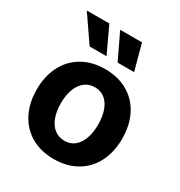

<svg xmlns="http://www.w3.org/2000/svg" viewBox="-179 -880 949 1013"><g transform="rotate(30 295.0 -373.0)"><path d="M34.8 -263.2Q34.8 -345.3 66.5 -407Q98.1 -468.8 157.2 -502.9Q216.2 -537.1 295.2 -537.1Q374.3 -537.1 433.4 -502.9Q492.5 -468.8 523.9 -407Q555.4 -345.3 555.4 -263.2Q555.4 -182.2 523.9 -120.2Q492.5 -58.2 433.4 -24Q374.3 10.2 295.2 10.2Q216.2 10.2 157.2 -24Q98.1 -58.2 66.5 -120.2Q34.8 -182.2 34.8 -263.2ZM408.4 -264.4Q408.4 -311.3 395.7 -348.1Q383 -385 357.8 -406Q332.6 -427 296.3 -427Q259.5 -427 233.5 -406Q207.6 -385 194.4 -348.4Q181.3 -311.9 181.3 -264.4Q181.3 -216.9 194.4 -180.2Q207.6 -143.6 233.5 -122.6Q259.5 -101.6 296.3 -101.6Q332.6 -101.6 357.8 -122.6Q383 -143.6 395.7 -180.5Q408.4 -217.4 408.4 -264.4ZM55.3 -756.1H192.5L266.2 -599.2H163.1ZM258.6 -756.1H391.7L434.1 -599.2H333.6Z"/></g></svg>

Font: Pretendard GOV Variable
Style: Regular
Weight: 400
Designer: Base glyphs from Inter by Rasmus Andersson; Hangul glyphs from Noto Sans CJK(Source Han Sans) by Jang Soo-young and Kang
Foundry: Kil Hyung-jin
Version: Version 1.307;Glyphs 3.2 (3192)